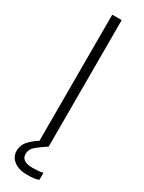

<svg xmlns="http://www.w3.org/2000/svg" viewBox="-243 -777 737 986"><g transform="rotate(30 125.0 -284.5)"><path d="M97 -750H153V0Q119 22 94 42.5Q69 63 69 92Q69 136 136 136Q148 136 167 134.5Q186 133 197 130V172Q187 176 167.5 178.5Q148 181 130 181Q81 181 51 159Q21 137 21 100Q21 65 47 38Q66 17 97 -2Z"/></g></svg>

Font: Bounded
Style: Regular
Weight: 200
Designer: Vlad Churkin
Version: Version 1.0